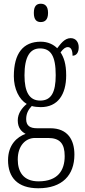

<svg xmlns="http://www.w3.org/2000/svg" viewBox="-20 -767 452 1027"><path d="M198 -649C220 -649 237 -661 237 -698C237 -735 220 -747 198 -747C176 -747 161 -735 161 -698C161 -661 176 -649 198 -649ZM185 240C313 240 378 170 378 60C378 -18 343 -81 249 -81H178C141 -81 120 -94 120 -130C120 -163 135 -184 150 -200C161 -196 184 -194 198 -194C289 -194 334 -261 334 -364C334 -427 321 -460 304 -487C319 -507 330 -515 343 -515C360 -515 368 -498 368 -469C390 -469 401 -488 401 -514C401 -540 387 -563 358 -563C324 -563 302 -529 286 -509C266 -529 236 -544 198 -544C104 -544 54 -482 54 -359C54 -292 82 -235 123 -211C98 -190 75 -161 75 -123C75 -82 96 -62 117 -51C72 -35 23 7 23 90C23 182 74 240 185 240ZM195 -229C137 -229 111 -275 111 -364C111 -463 140 -508 194 -508C252 -508 278 -467 278 -365C278 -273 254 -229 195 -229ZM186 203C104 203 75 151 75 86C75 11 118 -29 167 -29H237C301 -29 326 2 326 68C326 144 290 203 186 203Z"/></svg>

Font: Noto Serif Lao ExtraCondensed Light
Style: Regular
Weight: 300
Width: 2
Designer: Monotype Design Team
Foundry: Monotype Imaging Inc.
Version: Version 2.003